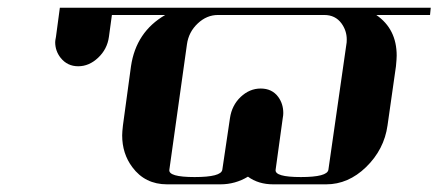

<svg xmlns="http://www.w3.org/2000/svg" viewBox="-20 -481 1144 501"><path d="M124 -371.1Q124 -375 126 -384.8L136.2 -460.9H1104L1102.1 -441.9H961.9Q1015.1 -405.3 1015.1 -335.9Q1015.1 -327.6 1013.2 -308.1L991.2 -153.8Q982.4 -90.8 935.1 -44.9Q888.7 0 831.1 0H692.9Q654.3 0 627 -20Q593.8 0 555.2 0H416Q358.4 0 325.2 -44.9Q298.8 -80.1 298.8 -127.9Q298.8 -136.2 300.8 -153.8L321.8 -308.1Q335 -397.9 411.1 -441.9H272L264.2 -384.8Q259.8 -352.5 235.8 -330.1Q212.4 -308.1 184.1 -308.1Q155.8 -308.1 138.2 -330.1Q124 -348.1 124 -371.1ZM421.9 -38.1Q418.9 -19 487.8 -19Q557.1 -19 560.1 -38.1L580.1 -172.9Q585 -206.1 607.9 -228Q631.3 -250 660.2 -250Q689.9 -250 706.1 -228Q719.2 -210 719.2 -186Q719.2 -180.2 717.8 -172.9L699.2 -38.1Q696.3 -19 765.1 -19Q834 -19 836.9 -38.1L883.8 -365.2Q884.8 -369.1 884.8 -377.9Q884.8 -400.9 871.1 -419.9Q855 -441.9 826.2 -441.9H548.8Q519.5 -441.9 496.1 -419.9Q472.2 -397.5 467.8 -365.2Z"/></svg>

Font: Hjet
Style: Italic
Weight: 400
Designer: T. Christopher White
Version: Version 1.2